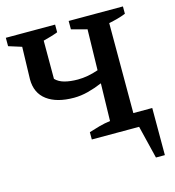

<svg xmlns="http://www.w3.org/2000/svg" viewBox="-121 -753 945 1039"><g transform="rotate(-15 352.0 -234.0)"><path d="M280 -243Q184 -243 129.5 -283.5Q75 -324 75 -401L80 -582L7 -605V-652H283V-609Q265 -602 244.5 -596Q224 -590 201 -584V-370Q220 -350 252 -341.5Q284 -333 326 -333Q381 -333 441 -354L446 -582L359 -605V-652H663V-611Q641 -602 617 -595.5Q593 -589 568 -584V-80H674V184H624L579 0H314V-41Q345 -51 374.5 -59Q404 -67 435 -71L440 -281Q400 -264 359.5 -253.5Q319 -243 280 -243Z"/></g></svg>

Font: Piazzolla SC SemiBold
Style: Regular
Weight: 600
Designer: Juan Pablo del Peral
Foundry: Huerta Tipografica
Version: Version 1.330